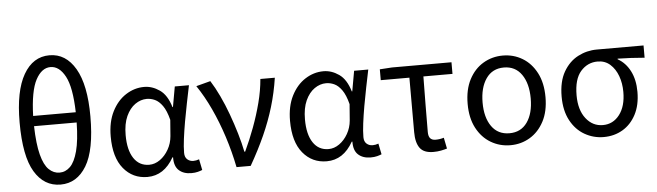

<svg xmlns="http://www.w3.org/2000/svg" viewBox="-50 -1006 4160 1216"><g transform="rotate(-5 2030.0 -398.0)"><path d="M292 13Q187 13 127 -87Q67 -187 67 -401Q67 -601 127 -705Q187 -809 292 -809Q396 -809 456.5 -705Q517 -601 517 -401Q517 -187 456.5 -87Q396 13 292 13ZM292 -734Q236 -734 198.5 -664Q161 -594 156 -435H427Q423 -594 385.5 -664Q348 -734 292 -734ZM292 -63Q330 -63 359.5 -92Q389 -121 407 -188.5Q425 -256 427 -370H156Q159 -256 176.5 -188.5Q194 -121 224 -92Q254 -63 292 -63Z M844 13Q751 13 692.5 -58Q634 -129 634 -262Q634 -355 667.5 -421Q701 -487 755.5 -522Q810 -557 872 -557Q923 -557 970 -524.5Q1017 -492 1040 -414H1043L1066 -543H1156Q1145 -489 1133 -430.5Q1121 -372 1111 -314.5Q1101 -257 1094.5 -206.5Q1088 -156 1088 -119Q1088 -91 1104 -77Q1120 -63 1142 -63Q1160 -63 1179 -70L1193 -1Q1181 4 1164 8.5Q1147 13 1123 13Q1074 13 1044.5 -13.5Q1015 -40 1016 -97H1012Q950 13 844 13ZM862 -63Q898 -63 930.5 -86Q963 -109 985 -147.5Q1007 -186 1011 -232L1019 -335Q1004 -394 981.5 -425.5Q959 -457 933.5 -468.5Q908 -480 882 -480Q843 -480 808 -455.5Q773 -431 751 -383Q729 -335 729 -263Q729 -168 764 -115.5Q799 -63 862 -63Z M1411 0Q1391 -100 1360 -196Q1329 -292 1289 -378Q1249 -464 1202 -533L1293 -557Q1321 -513 1348 -456Q1375 -399 1398 -336Q1421 -273 1439.5 -210.5Q1458 -148 1469 -93H1474Q1507 -163 1535.5 -239.5Q1564 -316 1584 -393Q1604 -470 1610 -543H1702Q1688 -449 1661.5 -360.5Q1635 -272 1595.5 -184Q1556 -96 1501 0Z M1984 13Q1891 13 1832.5 -58Q1774 -129 1774 -262Q1774 -355 1807.5 -421Q1841 -487 1895.5 -522Q1950 -557 2012 -557Q2063 -557 2110 -524.5Q2157 -492 2180 -414H2183L2206 -543H2296Q2285 -489 2273 -430.5Q2261 -372 2251 -314.5Q2241 -257 2234.5 -206.5Q2228 -156 2228 -119Q2228 -91 2244 -77Q2260 -63 2282 -63Q2300 -63 2319 -70L2333 -1Q2321 4 2304 8.5Q2287 13 2263 13Q2214 13 2184.5 -13.5Q2155 -40 2156 -97H2152Q2090 13 1984 13ZM2002 -63Q2038 -63 2070.5 -86Q2103 -109 2125 -147.5Q2147 -186 2151 -232L2159 -335Q2144 -394 2121.5 -425.5Q2099 -457 2073.5 -468.5Q2048 -480 2022 -480Q1983 -480 1948 -455.5Q1913 -431 1891 -383Q1869 -335 1869 -263Q1869 -168 1904 -115.5Q1939 -63 2002 -63Z M2662 13Q2601 13 2576 -21.5Q2551 -56 2551 -122V-469H2369V-538L2447 -543H2825V-469H2640Q2639 -377 2638 -288Q2637 -199 2637 -116Q2637 -88 2648.5 -75.5Q2660 -63 2682 -63Q2696 -63 2709 -65Q2722 -67 2735 -71L2749 -1Q2733 4 2710.5 8.5Q2688 13 2662 13Z M3152 13Q3084 13 3027.5 -20.5Q2971 -54 2937.5 -117.5Q2904 -181 2904 -271Q2904 -362 2937.5 -426Q2971 -490 3027.5 -523.5Q3084 -557 3152 -557Q3220 -557 3276 -523.5Q3332 -490 3365.5 -426Q3399 -362 3399 -271Q3399 -181 3365.5 -117.5Q3332 -54 3276 -20.5Q3220 13 3152 13ZM3152 -63Q3225 -63 3265 -119.5Q3305 -176 3305 -271Q3305 -366 3265 -423.5Q3225 -481 3152 -481Q3079 -481 3039 -423.5Q2999 -366 2999 -271Q2999 -176 3039 -119.5Q3079 -63 3152 -63Z M3745 13Q3680 13 3624 -19Q3568 -51 3534.5 -113.5Q3501 -176 3501 -265Q3501 -361 3536.5 -422.5Q3572 -484 3628.5 -513.5Q3685 -543 3749 -543H4046V-465Q4000 -469 3960 -471Q3920 -473 3875 -474V-470Q3925 -442 3953.5 -386.5Q3982 -331 3982 -254Q3982 -170 3950.5 -110Q3919 -50 3865.5 -18.5Q3812 13 3745 13ZM3746 -63Q3811 -63 3852 -116.5Q3893 -170 3893 -261Q3893 -316 3876 -362.5Q3859 -409 3826.5 -438Q3794 -467 3747 -467Q3683 -467 3639.5 -417.5Q3596 -368 3596 -265Q3596 -172 3638.5 -117.5Q3681 -63 3746 -63Z"/></g></svg>

Font: Source Han Sans SC
Style: Regular
Weight: 400
Designer: Ryoko NISHIZUKA 西塚涼子 (kana, bopomofo & ideographs); Paul D. Hunt (Latin, Greek & Cyrillic); Sandoll Communications 산돌커뮤니
Foundry: Adobe
Version: Version 2.002;hotconv 1.0.116;makeotfexe 2.5.65601; ttfautoh